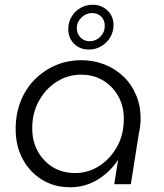

<svg xmlns="http://www.w3.org/2000/svg" viewBox="-20 -777 690 810"><path d="M276 13Q209 13 157 -19Q105 -51 75.5 -106.5Q46 -162 46 -232Q46 -295 66.5 -348Q87 -401 125 -440Q163 -479 213.5 -501Q264 -523 324 -523Q374 -523 419.5 -505.5Q465 -488 500 -455Q535 -422 555 -374Q575 -326 573 -265Q572 -252 570.5 -239.5Q569 -227 566 -215L532 0H462L478 -101H477Q442 -49 390 -18Q338 13 276 13ZM296 -47Q352 -47 397.5 -76Q443 -105 471.5 -154Q500 -203 502 -263Q505 -321 482 -365.5Q459 -410 417.5 -436Q376 -462 322 -462Q266 -462 219 -432Q172 -402 144 -351Q116 -300 116 -236Q116 -181 139.5 -138.5Q163 -96 203.5 -71.5Q244 -47 296 -47ZM355 -568Q317 -568 292.5 -592.5Q268 -617 268 -654Q268 -683 282 -706.5Q296 -730 319.5 -743.5Q343 -757 371 -757Q408 -757 433.5 -732.5Q459 -708 459 -672Q459 -643 445 -619.5Q431 -596 407.5 -582Q384 -568 355 -568ZM358 -603Q384 -603 403 -622Q422 -641 422 -668Q422 -692 407 -707Q392 -722 368 -722Q343 -722 323.5 -703Q304 -684 304 -658Q304 -635 319.5 -619Q335 -603 358 -603Z"/></svg>

Font: MuseoModerno Light
Style: Italic
Weight: 300
Italic angle: -9°
Designer: Pablo Cosgaya, Héctor Gatti, Marcela Romero, and the Authors of The MuseoModerno Project.
Foundry: Omnibus-Type Team
Version: Version 1.003